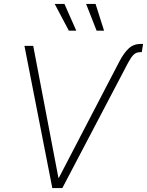

<svg xmlns="http://www.w3.org/2000/svg" viewBox="-20 -962 752 982"><path d="M590.3 -647Q613.8 -691.9 638.7 -714.6Q663.6 -737.3 699.2 -737.3H711.9L705.1 -695.3H698.7Q676.8 -695.3 663.6 -682.4Q650.4 -669.4 635.7 -642.1L298.8 0H247.6L105 -727.5H149.9L278.8 -52.2H280.8ZM332 -805.2 259.8 -941.9H309.6L370.1 -805.2ZM474.1 -805.2 420.4 -941.9H468.8L512.2 -805.2Z"/></svg>

Font: Inter Extra Light
Style: Italic
Weight: 200
Italic angle: -9.39999°
Designer: Rasmus Andersson
Foundry: rsms
Version: Version 4.000;git-3c8e0fc